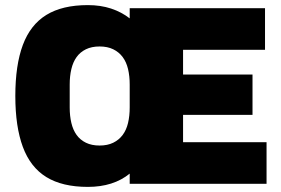

<svg xmlns="http://www.w3.org/2000/svg" viewBox="-20 -720 1100 752"><path d="M324 12Q224 12 161.5 -26.5Q99 -65 69.5 -144.5Q40 -224 40 -344Q40 -465 69.5 -544Q99 -623 161.5 -661.5Q224 -700 324 -700Q374 -700 415 -686.5Q456 -673 488 -648V-688H1018V-525H697V-428H969V-270H697V-163H1024V0H488V-40Q456 -14 415 -1Q374 12 324 12ZM370 -150Q401 -150 423.5 -161Q446 -172 460.5 -191.5Q475 -211 481.5 -238.5Q488 -266 488 -299V-389Q488 -422 481.5 -449.5Q475 -477 460.5 -496.5Q446 -516 423.5 -527Q401 -538 370 -538Q339 -538 316.5 -527Q294 -516 280 -496.5Q266 -477 259.5 -449.5Q253 -422 253 -389V-299Q253 -266 259.5 -238.5Q266 -211 280 -191.5Q294 -172 316.5 -161Q339 -150 370 -150Z"/></svg>

Font: Archivo SemiCondensed Black
Style: Regular
Weight: 900
Width: 4
Designer: Hector Gatti
Foundry: Omnibus-Type
Version: Version 2.001